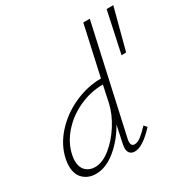

<svg xmlns="http://www.w3.org/2000/svg" viewBox="-163 -852 973 998"><g transform="rotate(-30 324.0 -353.5)"><path d="M471 -91 486 -74Q414 4 366 4Q347 4 337 -7Q327 -18 327 -38Q327 -46 331 -66L352 -165Q310 -91 251 -43.5Q192 4 133 4Q89 4 59.5 -23Q30 -50 30 -101Q30 -121 34 -140Q49 -216 105 -278.5Q161 -341 240.5 -377Q320 -413 402 -413L468 -711H507L365 -71Q363 -64 363 -53Q363 -29 384 -29Q401 -29 421.5 -44.5Q442 -60 471 -91ZM373 -278 395 -381Q322 -381 252.5 -349.5Q183 -318 134.5 -262.5Q86 -207 73 -140Q70 -124 70 -110Q70 -71 91.5 -50Q113 -29 146 -29Q191 -29 239 -67.5Q287 -106 323.5 -164Q360 -222 373 -278ZM555 -464 608 -711H648L583 -465Z"/></g></svg>

Font: Ysabeau Light
Style: Italic
Weight: 300
Italic angle: -12°
Designer: Christian Thalmann (Catharsis Fonts)
Version: Version 0.003